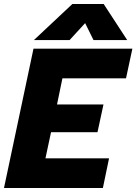

<svg xmlns="http://www.w3.org/2000/svg" viewBox="-25 -943 684 963"><path d="M338 -923H495L613 -742H444L402 -827L324 -742H145ZM143 -699H639L607 -550H288L261 -419H494L464 -280H231L203 -149H522L491 0H-5Z"/></svg>

Font: Prompt Bold
Style: Bold Italic
Weight: 700
Italic angle: -12°
Designer: Katatrad Team
Foundry: CadsonDemak
Version: Version 1.000